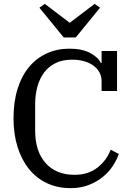

<svg xmlns="http://www.w3.org/2000/svg" viewBox="-20 -962 691 994"><path d="M346 12Q278 12 223.5 -13.5Q169 -39 130.5 -86.5Q92 -134 71 -200.5Q50 -267 50 -349Q50 -436 71.5 -503.5Q93 -571 131.5 -616.5Q170 -662 223 -686Q276 -710 339 -710Q404 -710 446 -688Q488 -666 502 -636H506V-698H586V-491H506V-541Q506 -591 464 -622Q422 -653 352 -653Q303 -653 267 -635Q231 -617 208 -586Q185 -555 173.5 -513Q162 -471 162 -422V-285Q162 -179 216 -118Q270 -57 366 -57Q436 -57 483.5 -93.5Q531 -130 553 -187L595 -165Q585 -135 564.5 -103.5Q544 -72 513 -46.5Q482 -21 440 -4.5Q398 12 346 12ZM184 -922 212 -942 341 -844 470 -942 498 -922 372 -768H310Z"/></svg>

Font: IBM Plex Serif Text
Style: Regular
Weight: 450
Designer: Mike Abbink, Paul van der Laan, Pieter van Rosmalen
Foundry: Bold Monday
Version: Version 3.001